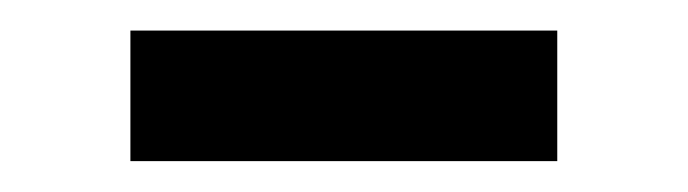

<svg xmlns="http://www.w3.org/2000/svg" viewBox="-20 -724 448 125"><path d="M342.8 -704.1V-619.1H64.9V-704.1Z"/></svg>

Font: Inter 28pt SemiBold
Style: Regular
Weight: 600
Designer: Rasmus Andersson
Foundry: rsms
Version: Version 4.001;git-66647c0bb